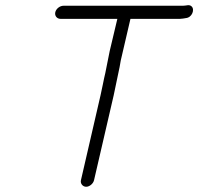

<svg xmlns="http://www.w3.org/2000/svg" viewBox="-20 -659 757 733"><path d="M191 -612C188 -598 198 -587 211 -587H428L399 -465C393 -437 388 -408 382 -380C376 -356 370 -321 364 -296L289 29C286 42 296 54 309 54C322 54 336 42 339 29L414 -295C420 -321 426 -355 432 -381C435 -394 438 -409 441 -428L478 -587H667C675 -587 683 -589 690 -590C713 -592 725 -623 711 -635C702 -643 692 -637 678 -637H222C209 -637 194 -626 191 -612Z"/></svg>

Font: Electronic
Style: BookIt
Weight: 400
Version: Version 1.011